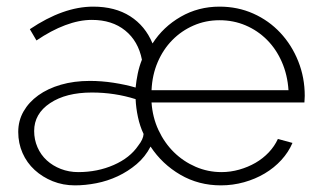

<svg xmlns="http://www.w3.org/2000/svg" viewBox="-20 -549 970 579"><path d="M206 10Q170 10 139 -2.5Q108 -15 84.5 -36.5Q61 -58 48 -87.5Q35 -117 35 -151Q35 -185 51 -213Q67 -241 95.5 -261.5Q124 -282 163.5 -293.5Q203 -305 251 -305Q286 -305 322 -299.5Q358 -294 389 -285Q391 -306 395.5 -327.5Q400 -349 408 -369Q397 -425 357.5 -457Q318 -489 257 -489Q219 -489 176.5 -473Q134 -457 90 -427L70 -461Q171 -529 261 -529Q327 -529 372.5 -500Q418 -471 440 -418Q472 -468 525 -498.5Q578 -529 642 -529Q697 -529 744 -508Q791 -487 825.5 -450Q860 -413 879.5 -364Q899 -315 899 -260Q899 -257 898.5 -249.5Q898 -242 898 -240H437Q440 -195 458 -156.5Q476 -118 504.5 -90Q533 -62 570 -46Q607 -30 648 -30Q675 -30 701.5 -37.5Q728 -45 750.5 -58Q773 -71 790.5 -89.5Q808 -108 818 -130L862 -118Q850 -90 828.5 -66.5Q807 -43 778.5 -26Q750 -9 716 0.5Q682 10 646 10Q579 10 524 -22Q469 -54 434 -107Q418 -76 392 -54Q366 -32 335 -17.5Q304 -3 270.5 3.5Q237 10 206 10ZM216 -30Q274 -30 323 -51.5Q372 -73 397 -110Q412 -129 413 -145Q402 -168 396 -196Q390 -224 389 -250Q326 -270 257 -270Q179 -270 131 -238Q83 -206 83 -154Q83 -128 93 -105Q103 -82 121 -65.5Q139 -49 163.5 -39.5Q188 -30 216 -30ZM850 -277Q847 -323 830 -362Q813 -401 785 -429Q757 -457 720.5 -472.5Q684 -488 642 -488Q600 -488 563.5 -472Q527 -456 499.5 -428Q472 -400 455.5 -361.5Q439 -323 437 -277Z"/></svg>

Font: Oxford Sans
Style: Regular
Weight: 300
Designer: Matt McInerney, Pablo Impallari, Rodrigo Fuenzalida
Foundry: Matt McInerney, Pablo Impallari, Rodrigo Fuenzalida
Version: Version 3.000g; ttfautohint (v1.5) -l 8 -r 28 -G 28 -x 14 -D